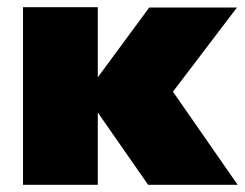

<svg xmlns="http://www.w3.org/2000/svg" viewBox="-20 -514 681 534"><path d="M392 0 252 -201V0H44V-494H252V-299L395 -493H639L461 -259L641 0Z"/></svg>

Font: Nunito Sans Heavy
Style: Regular
Weight: 400
Designer: Vernon Adams
Foundry: Vernon Adams
Version: Version 2.500